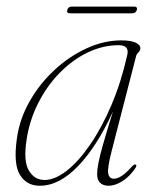

<svg xmlns="http://www.w3.org/2000/svg" viewBox="-20 -572 490 599"><path d="M328.5 -101.5Q315 -49.5 317.5 -32Q320 -14.5 335 -14.5Q346 -14.5 359.2 -22.8Q372.5 -31 392 -53Q399.5 -60.5 403.5 -58.5Q407.5 -56.5 403 -48.5Q384.5 -21 361.8 -6.8Q339 7.5 318.5 7.5Q303 7.5 293 -1Q283 -9.5 283 -29.5Q283 -42.5 287 -63.5Q291 -84.5 301.8 -122.5Q312.5 -160.5 332.5 -224.5Q283.5 -116.5 224.2 -54.5Q165 7.5 104 7.5Q63.5 7.5 42.5 -26Q21.5 -59.5 32.5 -138.5Q40.5 -199 71.5 -254.2Q102.5 -309.5 149 -352.8Q195.5 -396 249.8 -421Q304 -446 358 -446Q389 -446 403.5 -438.8Q418 -431.5 418 -422Q418 -414.5 412 -408.8Q406 -403 404.5 -396.5ZM63 -136.5Q52.5 -69.5 70 -40Q87.5 -10.5 119 -10.5Q151 -10.5 188 -39.2Q225 -68 261.2 -120.8Q297.5 -173.5 328 -245.2Q358.5 -317 377.5 -402.5Q383 -431 350.5 -431Q300.5 -431 253 -408Q205.5 -385 165.8 -344.2Q126 -303.5 99 -250Q72 -196.5 63 -136.5ZM190 -541Q192.5 -551.5 204 -551.5H398Q409.5 -551.5 407 -541Q403.5 -530.5 392.5 -530.5H198.5Q187 -530.5 190 -541Z"/></svg>

Font: Fraunces 72pt Thin
Style: Italic
Weight: 100
Italic angle: -16°
Version: Version 1.000;[b76b70a41]